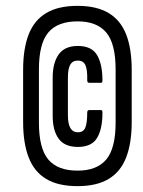

<svg xmlns="http://www.w3.org/2000/svg" viewBox="-20 -630 490 656"><path d="M245 6Q179 6 138 -18.5Q97 -43 78 -92Q59 -141 59 -213V-391Q59 -464 78 -512.5Q97 -561 138 -585.5Q179 -610 245 -610Q310 -610 351 -585.5Q392 -561 411 -512.5Q430 -464 430 -391V-213Q430 -141 411 -92Q392 -43 351 -18.5Q310 6 245 6ZM245 -47Q311 -47 343 -85Q375 -123 375 -211V-393Q375 -481 343 -519Q311 -557 245 -557Q177 -557 145 -519Q113 -481 113 -393V-211Q113 -123 145 -85Q177 -47 245 -47ZM246 -128Q201 -128 180.5 -156Q160 -184 160 -234V-365Q160 -415 180.5 -444Q201 -473 246 -473Q293 -473 311.5 -442Q330 -411 330 -356Q330 -351 329 -349Q328 -347 324 -347H285Q278 -347 278 -356Q279 -391 272 -407Q265 -423 246 -423Q228 -423 220 -409Q212 -395 212 -365V-236Q212 -178 246 -178Q265 -178 271.5 -194Q278 -210 278 -245Q278 -254 285 -254H324Q328 -254 329 -252Q330 -250 330 -244Q330 -189 311.5 -158.5Q293 -128 246 -128Z"/></svg>

Font: Sofia Sans Extra Condensed SemiBold
Style: Italic
Weight: 600
Italic angle: -9°
Designer: Botio Nikoltchev, Ani Petrova
Foundry: lettersoup
Version: Version 4.101